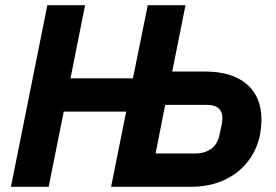

<svg xmlns="http://www.w3.org/2000/svg" viewBox="-20 -718 1059 738"><path d="M22 0 162 -698H307L251 -417H491L548 -698H693L642 -443H768Q872 -443 928.5 -394.5Q985 -346 985 -258Q985 -244 983.5 -230Q982 -216 980 -203Q968 -141 931 -95Q894 -49 838.5 -24.5Q783 0 713 0H407L465 -289H225L167 0ZM578 -128H732Q765 -128 790.5 -145Q816 -162 824 -201Q829 -222 832 -238.5Q835 -255 835 -265Q835 -288 820.5 -301.5Q806 -315 774 -315H615Z"/></svg>

Font: IBM Plex Sans
Style: Italic
Weight: 400
Italic angle: -11.31°
Designer: Mike Abbink, Paul van der Laan, Pieter van Rosmalen
Foundry: Bold Monday
Version: Version 3.201